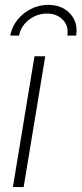

<svg xmlns="http://www.w3.org/2000/svg" viewBox="-20 -757 330 777"><path d="M32.2 0 119.6 -529.3H163.1L75.7 0ZM175.3 -737.3Q213.4 -737.3 240.7 -720.7Q268.1 -704.1 281 -676Q293.9 -647.9 288.1 -612.8H252.4Q258.8 -650.9 234.6 -676.5Q210.4 -702.1 169.9 -702.1Q129.4 -702.1 96.7 -676.5Q64 -650.9 57.1 -612.8H21.5Q27.8 -647.9 50 -676Q72.3 -704.1 105 -720.7Q137.7 -737.3 175.3 -737.3Z"/></svg>

Font: Inter 24pt ExtraLight
Style: Italic
Weight: 250
Italic angle: -9.3988°
Version: Version 4.001;git-66647c0bb